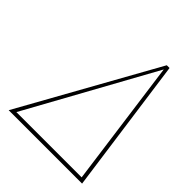

<svg xmlns="http://www.w3.org/2000/svg" viewBox="-196 -818 936 936"><g transform="rotate(45 272.0 -350.0)"><path d="M526 0 429 -700H410L20 0ZM53 -20 414 -675 503 -20Z"/></g></svg>

Font: Advent Pro Thin
Style: Italic
Weight: 250
Italic angle: -12°
Version: Version 3.000